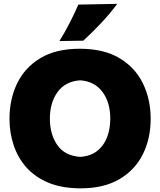

<svg xmlns="http://www.w3.org/2000/svg" viewBox="-20 -988 852 1022"><path d="M409.5 14.5Q309.5 14.5 237.8 -15.5Q166 -45.5 120.2 -97.2Q74.5 -149 52.5 -215.8Q30.5 -282.5 30.5 -355.5Q30.5 -459.5 71.2 -544Q112 -628.5 194.8 -678.5Q277.5 -728.5 404.5 -728.5Q533 -728.5 616.5 -678.2Q700 -628 741 -543.5Q782 -459 782 -356.5Q782 -249.5 739.8 -165.8Q697.5 -82 614.8 -33.8Q532 14.5 409.5 14.5ZM407 -153Q461 -156.5 496.5 -184Q532 -211.5 549.5 -256.2Q567 -301 567 -356.5Q567 -443 525.2 -499Q483.5 -555 407 -560.5Q327.5 -555 286.5 -498.2Q245.5 -441.5 245.5 -356.5Q245.5 -273 285.2 -215.8Q325 -158.5 407 -153ZM296.5 -769.5Q355 -865.5 397 -963.5L604 -967.5Q566.5 -916.5 520.2 -867.2Q474 -818 423.5 -771.5Z"/></svg>

Font: Commissioner Flair ExtraBold
Style: Regular
Weight: 800
Designer: Kostas Bartsokas
Foundry: Kostas Bartsokas
Version: Version 1.000; ttfautohint (v1.8.3)